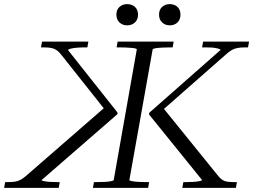

<svg xmlns="http://www.w3.org/2000/svg" viewBox="-68 -912 1235 932"><path d="M383 0 388 -28H397Q420 -28 439.5 -29Q459 -30 471 -32.5Q483 -35 484 -38L596 -672Q597 -677 571 -679.5Q545 -682 509 -682H498L503 -710H775L770 -682H760Q741 -682 721 -681Q701 -680 687.5 -678Q674 -676 673 -672L560 -38Q560 -35 573 -32.5Q586 -30 606 -29Q626 -28 646 -28H656L651 0ZM817 0 822 -28H835Q850 -28 868 -29Q886 -30 899 -32.5Q912 -35 913 -38L655 -357L657 -365L1002 -669Q1003 -672 996 -674.5Q989 -677 978 -679Q967 -681 953.5 -681.5Q940 -682 926 -682H913L918 -710H1141L1136 -682H1121Q1100 -682 1084.5 -679Q1069 -676 1056 -668.5Q1043 -661 1029 -648L714 -371L716 -398L992 -57Q1002 -45 1012 -38.5Q1022 -32 1036 -30Q1050 -28 1072 -28H1082L1077 0ZM217 0H-48L-43 -28H-33Q-12 -28 3 -30Q18 -32 30.5 -38.5Q43 -45 57 -57L450 -399L447 -372L228 -648Q218 -661 207 -668.5Q196 -676 181.5 -679Q167 -682 146 -682H131L136 -710H361L356 -682H343Q324 -682 306 -680.5Q288 -679 276 -676Q264 -673 262 -669L503 -365L501 -357L134 -38Q134 -35 146.5 -32.5Q159 -30 176.5 -29Q194 -28 209 -28H222ZM549 -789Q527 -789 512 -803Q497 -817 497 -841Q497 -865 512 -878.5Q527 -892 549 -892Q572 -892 587 -878.5Q602 -865 602 -841Q602 -817 587 -803Q572 -789 549 -789ZM756 -789Q734 -789 719 -803Q704 -817 704 -841Q704 -865 719 -878.5Q734 -892 756 -892Q779 -892 793.5 -878.5Q808 -865 808 -841Q808 -817 793.5 -803Q779 -789 756 -789Z"/></svg>

Font: Roboto Serif 120pt Expanded Light
Style: Italic
Weight: 300
Width: 7
Italic angle: -10°
Designer: Greg Gazdowicz
Foundry: Commercial Type
Version: Version 1.008